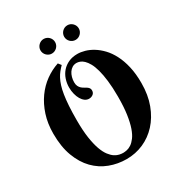

<svg xmlns="http://www.w3.org/2000/svg" viewBox="-208 -1054 1135 1207"><g transform="rotate(-30 359.5 -450.0)"><path d="M314.9 -575.2Q314.9 -558.1 320.3 -547.1Q325.7 -536.1 333.7 -528.6Q341.8 -521 351.1 -516.1Q360.4 -511.2 368.4 -505.9Q376.5 -500.5 381.8 -493.7Q387.2 -486.8 387.2 -476.1Q387.2 -458 374.5 -448.5Q361.8 -439 345.2 -439Q329.6 -439 316.2 -448.7Q302.7 -458.5 292.7 -475.3Q282.7 -492.2 276.9 -514.9Q271 -537.6 271 -563Q271 -594.2 280.8 -622.8Q290.5 -651.4 309.6 -673.1Q328.6 -694.8 356.7 -707.5Q384.8 -720.2 420.9 -720.2Q445.3 -720.2 474.1 -712.2Q502.9 -704.1 531.5 -686.5Q560.1 -668.9 586.7 -641.1Q613.3 -613.3 634 -573.2Q654.8 -533.2 667 -480.5Q679.2 -427.7 679.2 -360.8Q679.2 -274.4 653.6 -206.1Q627.9 -137.7 584.2 -90.1Q540.5 -42.5 482.9 -17.3Q425.3 7.8 360.8 7.8Q296.9 7.8 238.8 -14.2Q180.7 -36.1 136.5 -81.3Q92.3 -126.5 66.2 -196Q40 -265.6 40 -360.8Q40 -434.6 59.8 -495.1Q79.6 -555.7 113 -602.5Q146.5 -649.4 190.9 -681.4Q235.4 -713.4 285.2 -730L301.8 -709Q287.6 -694.8 275.4 -679.7Q263.2 -664.6 252.9 -645.3Q242.7 -626 234.6 -600.8Q226.6 -575.7 221.2 -541.7Q215.8 -507.8 212.9 -463.4Q210 -418.9 210 -360.8Q210 -285.6 218 -232.4Q226.1 -179.2 239 -143.3Q252 -107.4 268.3 -86.2Q284.7 -64.9 301.3 -54.2Q317.9 -43.5 333.5 -40.3Q349.1 -37.1 360.8 -37.1Q372.6 -37.1 387.9 -40.3Q403.3 -43.5 419.7 -54.2Q436 -64.9 452.1 -86.2Q468.3 -107.4 480.7 -143.3Q493.2 -179.2 501 -232.4Q508.8 -285.6 508.8 -360.8Q508.8 -426.8 502.9 -475.6Q497.1 -524.4 487.5 -559.1Q478 -593.8 465.6 -616Q453.1 -638.2 439.7 -651.1Q426.3 -664.1 412.8 -668.9Q399.4 -673.8 388.2 -673.8Q370.6 -673.8 356.9 -665.5Q343.3 -657.2 334 -643.3Q324.7 -629.4 319.8 -611.6Q314.9 -593.8 314.9 -575.2ZM231.9 -855Q231.9 -865.7 236.1 -875.2Q240.2 -884.8 247.6 -892.1Q254.9 -899.4 264.4 -903.6Q273.9 -907.7 284.7 -907.7Q295.4 -907.7 305.2 -903.6Q314.9 -899.4 322.3 -892.1Q329.6 -884.8 333.7 -875.2Q337.9 -865.7 337.9 -855Q337.9 -843.8 333.7 -834.2Q329.6 -824.7 322.3 -817.4Q314.9 -810.1 305.2 -805.9Q295.4 -801.8 284.7 -801.8Q273.9 -801.8 264.4 -805.9Q254.9 -810.1 247.6 -817.4Q240.2 -824.7 236.1 -834.2Q231.9 -843.8 231.9 -855ZM403.8 -855Q403.8 -865.7 408 -875.2Q412.1 -884.8 419.4 -892.1Q426.8 -899.4 436.3 -903.6Q445.8 -907.7 457 -907.7Q467.8 -907.7 477.3 -903.6Q486.8 -899.4 494.1 -892.1Q501.5 -884.8 505.6 -875.2Q509.8 -865.7 509.8 -855Q509.8 -843.8 505.6 -834.2Q501.5 -824.7 494.1 -817.4Q486.8 -810.1 477.3 -805.9Q467.8 -801.8 457 -801.8Q445.8 -801.8 436.3 -805.9Q426.8 -810.1 419.4 -817.4Q412.1 -824.7 408 -834.2Q403.8 -843.8 403.8 -855Z"/></g></svg>

Font: Berkshire Swash
Style: Regular
Weight: 700
Designer: Astigmatic (AOETI)
Foundry: Astigmatic (AOETI)
Version: Version 1.000